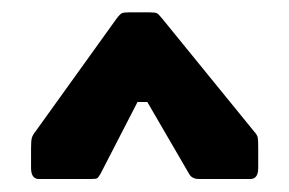

<svg xmlns="http://www.w3.org/2000/svg" viewBox="-20 -686 456 303"><path d="M41.5 -403.5Q29 -403.5 29 -421V-451.5Q29 -463.5 30.2 -468.2Q31.5 -473 36 -478.5L163.5 -656Q169.5 -664 172.5 -665.2Q175.5 -666.5 183.5 -666.5H216.5Q225 -666.5 227.8 -665Q230.5 -663.5 236.5 -656L381 -478.5Q386 -473 386.8 -468.8Q387.5 -464.5 387.5 -451.5V-421Q387.5 -403.5 375 -403.5H294Q283 -403.5 278.5 -411.5L212.5 -525H197L138.5 -411.5Q135 -405.5 133 -404.5Q131 -403.5 122.5 -403.5Z"/></svg>

Font: Jaro
Style: Regular
Weight: 400
Designer: Agyei Archer, Celine Hurka, Mirko Velimirović
Version: Version 1.000